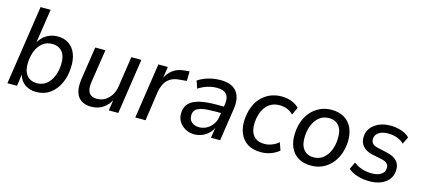

<svg xmlns="http://www.w3.org/2000/svg" viewBox="-58 -1195 3703 1681"><g transform="rotate(15 1794.0 -355.0)"><path d="M299 9Q241 9 198.5 -20.5Q156 -50 140 -108H141L126 0H39L147 -719H238L190 -400H185Q204 -436 229.5 -460Q255 -484 289 -497Q323 -510 361 -510Q420 -510 462 -481Q504 -452 524.5 -399.5Q545 -347 541 -276Q538 -196 507.5 -131Q477 -66 424.5 -28.5Q372 9 299 9ZM287 -67Q337 -67 372 -94.5Q407 -122 427.5 -170Q448 -218 451 -277Q455 -352 423 -393Q391 -434 329 -434Q280 -434 244.5 -406Q209 -378 189 -331Q169 -284 166 -223Q162 -150 194 -108.5Q226 -67 287 -67Z M800 9Q746 9 710 -14Q674 -37 660 -83Q646 -129 655 -198L701 -501H793L747 -200Q741 -159 747.5 -130Q754 -101 774.5 -86Q795 -71 831 -71Q872 -71 905 -91.5Q938 -112 959.5 -147.5Q981 -183 987 -227L1028 -501H1119L1044 0H958L974 -109H979Q952 -52 906 -21.5Q860 9 800 9Z M1198 0 1273 -501H1359L1341 -382H1337Q1357 -437 1401.5 -471Q1446 -505 1509 -509L1553 -513L1551 -426L1483 -420Q1436 -416 1404.5 -396.5Q1373 -377 1355.5 -345Q1338 -313 1330 -270L1291 0Z M1733 9Q1688 9 1651.5 -11.5Q1615 -32 1594 -66.5Q1573 -101 1576 -146Q1578 -199 1609.5 -231Q1641 -263 1702 -278Q1763 -293 1857 -293H1935L1926 -232H1862Q1793 -232 1750.5 -224.5Q1708 -217 1688 -199.5Q1668 -182 1666 -148Q1665 -106 1691.5 -84Q1718 -62 1758 -62Q1794 -62 1826 -79Q1858 -96 1880.5 -127.5Q1903 -159 1908 -201L1927 -318Q1935 -377 1909.5 -406.5Q1884 -436 1824 -436Q1781 -436 1739.5 -423.5Q1698 -411 1656 -384L1633 -452Q1660 -470 1693.5 -483.5Q1727 -497 1764 -503.5Q1801 -510 1837 -510Q1905 -510 1947 -485Q1989 -460 2005.5 -412.5Q2022 -365 2012 -298L1967 0H1884L1901 -110H1905Q1891 -71 1864 -44.5Q1837 -18 1803.5 -4.5Q1770 9 1733 9Z M2338 9Q2265 9 2217 -21Q2169 -51 2146 -105Q2123 -159 2127 -230Q2131 -287 2148.5 -337.5Q2166 -388 2199.5 -426.5Q2233 -465 2281 -487.5Q2329 -510 2391 -510Q2439 -510 2481.5 -493.5Q2524 -477 2549 -449L2517 -380Q2494 -405 2461.5 -418Q2429 -431 2394 -431Q2351 -431 2319 -415Q2287 -399 2265.5 -370Q2244 -341 2232.5 -304Q2221 -267 2219 -226Q2215 -154 2247.5 -111.5Q2280 -69 2351 -69Q2381 -69 2415.5 -82Q2450 -95 2476 -119L2501 -49Q2482 -32 2455 -18.5Q2428 -5 2398.5 2Q2369 9 2338 9Z M2792 9Q2723 9 2675 -20Q2627 -49 2603.5 -103Q2580 -157 2584 -228Q2587 -291 2607 -342.5Q2627 -394 2661.5 -431.5Q2696 -469 2742 -489.5Q2788 -510 2842 -510Q2911 -510 2959 -481Q3007 -452 3030.5 -398.5Q3054 -345 3051 -272Q3047 -210 3027 -158.5Q3007 -107 2972.5 -69.5Q2938 -32 2892.5 -11.5Q2847 9 2792 9ZM2795 -67Q2845 -67 2880.5 -95Q2916 -123 2936.5 -170.5Q2957 -218 2959 -278Q2963 -352 2931.5 -393Q2900 -434 2838 -434Q2789 -434 2753.5 -406Q2718 -378 2697.5 -331Q2677 -284 2675 -223Q2671 -150 2703 -108.5Q2735 -67 2795 -67Z M3322 9Q3263 9 3211.5 -7Q3160 -23 3128 -52L3159 -117Q3182 -98 3209 -86Q3236 -74 3265.5 -68.5Q3295 -63 3324 -63Q3376 -63 3407.5 -83.5Q3439 -104 3440 -140Q3442 -165 3426.5 -181.5Q3411 -198 3377 -205L3282 -225Q3228 -238 3199 -271.5Q3170 -305 3173 -358Q3175 -401 3200.5 -435Q3226 -469 3271.5 -489.5Q3317 -510 3379 -510Q3412 -510 3444 -503Q3476 -496 3504 -482.5Q3532 -469 3550 -449L3519 -385Q3492 -412 3453.5 -425Q3415 -438 3374 -438Q3321 -438 3289.5 -416.5Q3258 -395 3256 -359Q3255 -334 3269 -317.5Q3283 -301 3315 -294L3408 -273Q3468 -259 3497.5 -227Q3527 -195 3524 -141Q3521 -95 3495.5 -61.5Q3470 -28 3425 -9.5Q3380 9 3322 9Z"/></g></svg>

Font: Nunitoga
Style: Medium Italic
Weight: 500
Italic angle: -9°
Designer: Vernon Adams
Foundry: Vernon Adams
Version: Version 1.0